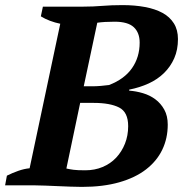

<svg xmlns="http://www.w3.org/2000/svg" viewBox="-44 -725 717 752"><path d="M316 -387Q333 -387 350.5 -388.5Q368 -390 383 -392Q443 -415 473 -458Q503 -501 503 -558Q503 -597 480 -618.5Q457 -640 405 -640Q384 -640 367.5 -639Q351 -638 337 -636L284 -387ZM290 -58Q327 -58 358 -71Q389 -84 411 -107.5Q433 -131 445.5 -162.5Q458 -194 458 -231Q458 -286 422.5 -304Q387 -322 323 -322H270L216 -65Q229 -62 244 -60Q259 -58 290 -58ZM-24 1 -17 -37Q5 -48 28 -56Q51 -64 72 -66L192 -632Q172 -636 152 -643.5Q132 -651 116 -661L124 -699H283Q321 -699 356.5 -702Q392 -705 436 -705Q484 -705 524 -697.5Q564 -690 592.5 -674.5Q621 -659 637 -633.5Q653 -608 653 -572Q653 -530 638.5 -497Q624 -464 598.5 -439Q573 -414 538 -398Q503 -382 462 -374V-370Q489 -368 516 -360Q543 -352 564.5 -336Q586 -320 599.5 -295.5Q613 -271 613 -237Q613 -183 591.5 -138.5Q570 -94 528 -61.5Q486 -29 423 -11Q360 7 277 7Q256 7 231.5 6Q207 5 182 4Q157 3 134 2Q111 1 95 1Z"/></svg>

Font: PTSerif
Style: Bold Italic
Weight: 700
Italic angle: -12°
Designer: A.Korolkova, O.Umpeleva, V.Yefimov
Foundry: ParaType Ltd
Version: Version 1.000W OFL; ttfautohint (v1.2) -l 8 -r 50 -G 200 -x 